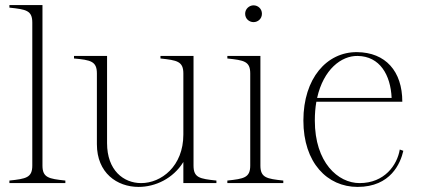

<svg xmlns="http://www.w3.org/2000/svg" viewBox="-20 -720 1662 755"><path d="M17 -10V0H237V-10C172 -17 147 -21 147 -69V-700H17V-690C83 -683 107 -679 107 -631V-69C107 -21 82 -17 17 -10Z M525 15C591 15 661 -18 701 -83V0H831V-10C765 -17 741 -21 741 -69V-500H611V-490C676 -483 701 -479 701 -431V-191C701 -66 614 0 535 0C466 0 401 -50 401 -157V-500H271V-490C337 -484 361 -479 361 -431V-153C361 -40 440 15 525 15Z M874 -10V0H1094V-10C1029 -17 1004 -21 1004 -69V-500H874V-490C940 -483 964 -479 964 -431V-69C964 -21 939 -17 874 -10ZM1010 -666C1010 -686 994 -699 977 -699C960 -699 944 -685 944 -666C944 -646 960 -633 977 -633C994 -633 1010 -646 1010 -666Z M1386 15C1517 15 1555 -79 1566 -127L1552 -132C1542 -71 1492 0 1394 0C1309 0 1218 -81 1218 -246C1218 -273 1220 -297 1224 -320H1562C1562 -440 1496 -514 1384 -515C1265 -516 1173 -412 1173 -246C1173 -80 1267 15 1386 15ZM1227 -335C1252 -447 1322 -501 1386 -500C1474 -499 1516 -425 1520 -335Z"/></svg>

Font: Sprat Condensed Thin
Style: Regular
Weight: 100
Width: 3
Designer: Ethan Nakache
Foundry: Collletttivo
Version: Version 2.000;Glyphs 3.2 (3217)